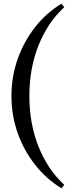

<svg xmlns="http://www.w3.org/2000/svg" viewBox="-20 -785 388 1040"><path d="M313 235Q229 183 168.5 105.5Q108 28 75 -66.5Q42 -161 42 -265Q42 -369 75 -463.5Q108 -558 168.5 -636Q229 -714 313 -765L328 -746Q237 -662 188 -537.5Q139 -413 139 -265Q139 -117 188 7.5Q237 132 328 216Z"/></svg>

Font: Platypi Light
Style: Regular
Weight: 400
Version: Version 1.200